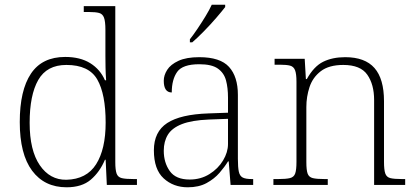

<svg xmlns="http://www.w3.org/2000/svg" viewBox="-20 -786 1769 816"><path d="M263 10Q169 10 116.5 -60.5Q64 -131 64 -267Q64 -402 111.5 -473Q159 -544 257 -544Q321 -544 363.5 -517.5Q406 -491 426 -445H431Q429 -472 428.5 -499.5Q428 -527 428 -548V-659Q428 -695 422 -711Q416 -727 401 -731Q386 -735 358 -735H336V-760H470V-97Q470 -64 475.5 -48.5Q481 -33 497.5 -29Q514 -25 548 -25H562V0H434L429 -107H426Q404 -55 366 -22.5Q328 10 263 10ZM262 -22Q348 -24 388.5 -88Q429 -152 429 -265Q429 -386 393.5 -448Q358 -510 262 -510Q179 -510 142.5 -446Q106 -382 106 -264Q106 -147 149 -84Q192 -21 262 -22Z M778 10Q717 10 675.5 -28Q634 -66 634 -147Q634 -226 690.5 -263Q747 -300 866 -304L949 -307V-371Q949 -413 940.5 -444.5Q932 -476 906 -494.5Q880 -513 827 -513Q756 -513 733 -480.5Q710 -448 710 -393Q676 -393 676 -443Q676 -466 690.5 -489Q705 -512 738.5 -527.5Q772 -543 827 -543Q916 -543 953.5 -501.5Q991 -460 991 -383V-111Q991 -75 995 -56.5Q999 -38 1011.5 -31.5Q1024 -25 1050 -25H1056V0H960L952 -100H949Q935 -77 913 -51.5Q891 -26 858 -8Q825 10 778 10ZM786 -23Q833 -23 870 -46Q907 -69 928 -104Q949 -139 949 -174V-281L868 -278Q795 -275 753 -258.5Q711 -242 693.5 -213.5Q676 -185 676 -145Q676 -95 701.5 -59Q727 -23 786 -23ZM787 -619Q802 -638 819.5 -664Q837 -690 853.5 -717Q870 -744 880 -766H937V-756Q924 -739 899 -710Q874 -681 846 -652.5Q818 -624 797 -606H787Z M1142 0V-25H1162Q1195 -25 1212 -29Q1229 -33 1234.5 -48.5Q1240 -64 1240 -98V-439Q1240 -472 1234 -487.5Q1228 -503 1213 -507Q1198 -511 1170 -511H1147V-536H1275L1280 -450H1284Q1314 -504 1353.5 -523.5Q1393 -543 1447 -543Q1531 -543 1571.5 -497Q1612 -451 1612 -356V-98Q1612 -64 1617.5 -48.5Q1623 -33 1639 -29Q1655 -25 1689 -25H1702V0H1570V-361Q1570 -427 1541 -468.5Q1512 -510 1439 -510Q1378 -510 1343.5 -483.5Q1309 -457 1295.5 -416Q1282 -375 1282 -331V-97Q1282 -63 1287.5 -48Q1293 -33 1309.5 -29Q1326 -25 1359 -25H1373V0Z"/></svg>

Font: Noto Serif Tamil ExtraLight
Style: Italic
Weight: 200
Italic angle: -12°
Designer: Indian Type Foundry, Tom Grace, and the Monotype Design Team
Foundry: Monotype Imaging Inc.
Version: Version 2.003; ttfautohint (v1.8.4.7-5d5b)